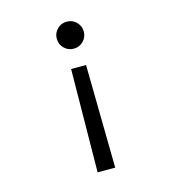

<svg xmlns="http://www.w3.org/2000/svg" viewBox="-106 -615 798 885"><g transform="rotate(-15 293.0 -173.0)"><path d="M251 180.7 256.3 -311H327.6L335 180.7ZM293 -527.3Q319.8 -527.3 338.6 -508.5Q357.4 -489.7 357.4 -462.9Q357.4 -436 338.6 -417.2Q319.8 -398.4 293 -398.4Q266.1 -398.4 247.3 -417.2Q228.5 -436 228.5 -462.9Q228.5 -489.7 247.3 -508.5Q266.1 -527.3 293 -527.3Z"/></g></svg>

Font: Cascadia Mono NF SemiLight
Style: Regular
Weight: 350
Monospace: yes
Designer: Aaron Bell
Foundry: Saja Typeworks
Version: Version 2404.023; ttfautohint (v1.8.4)